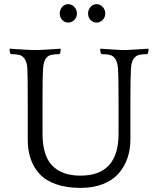

<svg xmlns="http://www.w3.org/2000/svg" viewBox="-20 -895 763 926"><path d="M268.1 -830.1Q268.1 -848.1 280 -861.6Q292 -875 309.1 -875Q325.7 -875 338.4 -861.6Q351.1 -848.1 351.1 -830.1Q351.1 -811.5 338.4 -798.8Q325.7 -786.1 309.1 -786.1Q292 -786.1 280 -798.8Q268.1 -811.5 268.1 -830.1ZM404.8 -830.1Q404.8 -848.1 416.7 -861.6Q428.7 -875 445.8 -875Q462.4 -875 475.1 -861.6Q487.8 -848.1 487.8 -830.1Q487.8 -811.5 475.1 -798.8Q462.4 -786.1 445.8 -786.1Q428.7 -786.1 416.7 -798.8Q404.8 -811.5 404.8 -830.1ZM694.8 -660.2 696.8 -655.8 693.8 -638.2 689.9 -633.8Q649.9 -633.8 636.2 -624Q629.4 -617.7 625.5 -613.3Q621.6 -608.9 617.2 -596.4Q612.8 -584 611.8 -566.9Q608.9 -521 608.9 -414.1V-222.2Q608.9 -172.4 594 -130.4Q579.1 -88.4 550.3 -56.4Q521.5 -24.4 474.9 -6.6Q428.2 11.2 368.2 11.2Q300.3 11.2 250 -6.6Q199.7 -24.4 170.4 -56.6Q141.1 -88.9 127.4 -130.1Q113.8 -171.4 113.8 -222.2V-414.1Q113.8 -536.1 111.8 -566.9Q110.8 -583.5 106.2 -595.9Q101.6 -608.4 97.7 -613Q93.8 -617.7 86.9 -624Q73.2 -633.8 34.2 -633.8L28.8 -638.2L25.9 -655.8L27.8 -660.2Q33.7 -659.7 59.6 -658Q85.4 -656.2 108.6 -655Q131.8 -653.8 140.1 -653.8H159.2Q167.5 -653.8 190.7 -655Q213.9 -656.2 239.5 -658Q265.1 -659.7 271 -660.2L272.9 -655.8L270 -638.2L266.1 -633.8Q225.6 -633.8 211.9 -624Q205.1 -618.2 201.4 -613.5Q197.8 -608.9 193.4 -596.4Q189 -584 188 -566.9Q185.1 -529.8 185.1 -415V-250Q185.1 -145 231.9 -96.4Q278.8 -47.9 368.2 -47.9Q551.8 -47.9 551.8 -250V-415Q551.8 -529.8 548.8 -566.9Q545.9 -606.9 523.9 -624Q511.2 -633.8 471.2 -633.8L465.8 -638.2L462.9 -655.8L464.8 -660.2Q468.3 -660.2 511.5 -657Q554.7 -653.8 565.9 -653.8H587.9Q599.1 -653.8 646.2 -657Q693.4 -660.2 694.8 -660.2Z"/></svg>

Font: Quattrocento Roman
Style: Regular
Weight: 400
Designer: Pablo Impallari
Foundry: Pablo Impallari. www.impallari.com Igino Marini. www.ikern.com
Version: Version 1.000